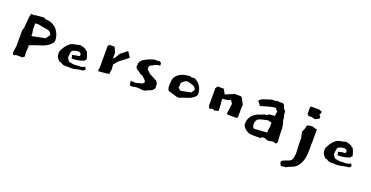

<svg xmlns="http://www.w3.org/2000/svg" viewBox="-28 -1186 4032 2085"><g transform="rotate(20 1987.5 -143.5)"><path d="M64 54 75 77H91L102 68H179L200 52L196 6L201 -62L197 -80Q210 -82 218.5 -84.5Q227 -87 238 -94L348 -131Q358 -134 375.5 -143Q393 -152 410 -165Q427 -178 439.5 -193.5Q452 -209 452 -225Q452 -256 441.5 -287Q431 -318 411 -343.5Q391 -369 361 -386Q331 -403 292 -405Q280 -406 269.5 -408Q259 -410 258 -419L167 -411H152L144 -404L107 -409L97 -366L87 -241L76 -208V-24ZM183 -326Q191 -327 198.5 -327.5Q206 -328 213 -328Q232 -328 263 -319Q280 -315 298 -313.5Q316 -312 332.5 -308Q349 -304 361.5 -294Q374 -284 380 -262L344 -213L206 -185H191V-212L183 -258Z M868 -44 865 -48Q865 -53 862 -57.5Q859 -62 857 -68Q851 -68 846 -65.5Q841 -63 835.5 -60.5Q830 -58 822.5 -55.5Q815 -53 804 -53H799Q787 -52 778 -52Q769 -52 761 -51.5Q753 -51 745 -50.5Q737 -50 726 -50Q707 -53 701.5 -54.5Q696 -56 696 -56Q696 -56 697 -56Q698 -56 694 -58Q693 -57 692 -57Q691 -57 690.5 -56.5Q690 -56 688 -56Q677 -60 670.5 -62Q664 -64 664 -69Q664 -73 654.5 -83Q645 -93 645 -106Q645 -121 648 -144.5Q651 -168 660 -182Q668 -187 688 -193.5Q708 -200 728 -200Q740 -200 746.5 -196.5Q753 -193 757 -188Q761 -183 761.5 -177.5Q762 -172 762 -167Q762 -160 757 -157Q752 -154 745 -153Q738 -152 731 -152Q724 -152 719 -151Q699 -145 686.5 -143Q674 -141 672 -141Q677 -139 679 -133Q681 -127 682 -120.5Q683 -114 683 -108.5Q683 -103 684 -103Q719 -103 742 -106Q765 -109 780 -113.5Q795 -118 804 -121.5Q813 -125 822 -126Q826 -136 831 -138.5Q836 -141 842 -148Q840 -162 835.5 -176.5Q831 -191 826 -203.5Q821 -216 816.5 -225Q812 -234 812 -236Q805 -236 800.5 -239Q796 -242 793.5 -245Q791 -248 790 -251Q789 -254 788 -254Q777 -254 771 -259Q767 -261 765 -264Q749 -264 740 -268Q731 -272 720 -272Q695 -263 666.5 -259Q638 -255 616 -242Q604 -232 594 -223Q584 -214 576 -203Q568 -192 559 -179Q550 -166 541 -148Q536 -140 534.5 -132Q533 -124 532 -116Q532 -101 533.5 -86.5Q535 -72 547 -54Q552 -50 555.5 -45Q559 -40 559 -40L565 -35Q567 -35 568.5 -29.5Q570 -24 571 -24H589Q601 -17 608 -12.5Q615 -8 621 -6.5Q627 -5 634 -4Q641 -3 652 -3Q658 -3 664.5 -3.5Q671 -4 678 -4Q684 -4 691 -4Q698 -4 708 -2Q730 -2 744.5 -4.5Q759 -7 773.5 -11Q788 -15 804.5 -18Q821 -21 845 -22Q851 -24 859.5 -31.5Q868 -39 868 -41Q868 -44 863 -44Z M1276 -326 1238 -386 1225 -382 1158 -328 1128 -276 1107 -256V-325L1080 -383H1022L1006 -365V-109L1001 -98L1003 -72L1113 -81L1130 -91V-111L1135 -143L1130 -196Q1137 -201 1141.5 -208Q1146 -215 1151.5 -222Q1157 -229 1164.5 -237.5Q1172 -246 1183 -254L1229 -289Q1240 -297 1251.5 -306Q1263 -315 1276 -326Z M1648 -163Q1646 -172 1639 -177Q1632 -182 1632 -191Q1623 -194 1618 -196.5Q1613 -199 1609.5 -200.5Q1606 -202 1602.5 -205Q1599 -208 1592 -211Q1590 -211 1580.5 -216.5Q1571 -222 1568 -223L1554 -230Q1541 -236 1535.5 -241Q1530 -246 1529 -250L1511 -267Q1507 -267 1503.5 -271.5Q1500 -276 1500 -291Q1500 -305 1503.5 -312Q1507 -319 1526 -329H1528Q1531 -329 1536 -331Q1541 -333 1545 -339Q1545 -341 1548 -343Q1551 -345 1572 -351Q1577 -351 1580 -352.5Q1583 -354 1588 -357H1602Q1605 -357 1608 -357.5Q1611 -358 1615 -359Q1614 -359 1614 -360Q1615 -360 1615 -361Q1615 -362 1616 -362Q1616 -365 1615.5 -367Q1615 -369 1615 -371V-377Q1615 -392 1607.5 -394.5Q1600 -397 1595 -402Q1583 -400 1574.5 -399.5Q1566 -399 1554 -399Q1547 -399 1544.5 -399.5Q1542 -400 1541 -401Q1528 -396 1518 -394.5Q1508 -393 1496 -388L1458 -372Q1445 -364 1429.5 -357Q1414 -350 1404 -338Q1399 -329 1388 -321Q1388 -312 1383.5 -307Q1379 -302 1379 -295Q1379 -293 1380 -292Q1381 -291 1381 -286Q1381 -282 1380 -277Q1379 -272 1377 -270Q1377 -261 1382.5 -250.5Q1388 -240 1393 -238L1402 -230Q1412 -226 1419 -221Q1426 -216 1432 -210.5Q1438 -205 1444.5 -200.5Q1451 -196 1461 -195Q1475 -190 1478.5 -186.5Q1482 -183 1482.5 -180.5Q1483 -178 1485 -175.5Q1487 -173 1500 -167Q1500 -163 1507 -156L1515 -148Q1518 -140 1518 -133Q1518 -124 1511.5 -118.5Q1505 -113 1496.5 -109.5Q1488 -106 1481 -105Q1474 -104 1474 -105Q1451 -98 1441.5 -95Q1432 -92 1423 -92Q1416 -92 1395 -95Q1393 -92 1388 -92Q1383 -92 1375.5 -95Q1368 -98 1369 -97Q1375 -83 1374 -71.5Q1373 -60 1378 -60H1379Q1378 -59 1377 -57Q1376 -55 1376 -52Q1376 -52 1377 -52Q1375 -51 1375 -51Q1375 -49 1383.5 -44.5Q1392 -40 1393 -40Q1412 -42 1431 -46Q1450 -50 1473 -50Q1487 -50 1499 -47Q1511 -44 1524 -44Q1543 -44 1554.5 -48Q1566 -52 1573 -56.5Q1580 -61 1586 -64.5Q1592 -68 1600 -68L1621 -78Q1632 -84 1641.5 -95.5Q1651 -107 1651 -121Q1651 -130 1649.5 -140Q1648 -150 1648 -163Z M1785 -250Q1782 -232 1781.5 -216Q1781 -200 1781 -187Q1781 -163 1788 -145L1798 -132L1904 -101H1928Q1932 -102 1937 -104Q1942 -106 1948 -110L2032 -138Q2039 -141 2052.5 -148Q2066 -155 2078.5 -164.5Q2091 -174 2100 -186Q2109 -198 2109 -211Q2109 -259 2084.5 -298Q2060 -337 2015 -358H2013Q2009 -358 1999 -357Q1989 -356 1981 -356Q1974 -356 1968.5 -358Q1963 -360 1963 -364L1892 -353Q1874 -348 1856 -339Q1838 -330 1823 -317.5Q1808 -305 1798 -288.5Q1788 -272 1785 -250ZM1970 -296Q1982 -292 1996 -289Q2010 -286 2022 -280.5Q2034 -275 2043.5 -266Q2053 -257 2058 -239L2032 -201L1925 -179H1911L1885 -202L1890 -262Q1896 -265 1902 -271Q1908 -277 1915.5 -283.5Q1923 -290 1932.5 -294.5Q1942 -299 1953 -299Q1960 -299 1970 -296Z M2568 -334 2552 -347H2483L2425 -323L2402 -313L2381 -304L2350 -360H2280L2262 -334V-309V-134L2276 -101L2302 -111H2318L2333 -102L2381 -114L2375 -210L2373 -212V-252L2437 -259L2455 -269H2467L2490 -236L2474 -120L2487 -109H2591L2601 -121V-241L2605 -264Z M2746 -358Q2753 -358 2758.5 -352Q2764 -346 2768.5 -338Q2773 -330 2777 -324Q2781 -318 2784 -318Q2794 -320 2814.5 -326.5Q2835 -333 2859.5 -340Q2884 -347 2907.5 -352Q2931 -357 2946 -357Q2954 -357 2957.5 -354Q2961 -351 2962 -347Q2963 -343 2964.5 -339.5Q2966 -336 2971 -334Q2973 -331 2977 -328.5Q2981 -326 2981 -320Q2976 -308 2975 -297.5Q2974 -287 2974 -278V-272L2945 -270Q2938 -269 2931 -268.5Q2924 -268 2915 -268L2885 -251Q2872 -251 2863 -248.5Q2854 -246 2844.5 -241.5Q2835 -237 2823 -232Q2811 -227 2791 -222Q2743 -198 2719.5 -164Q2696 -130 2696 -80Q2696 -64 2707 -48.5Q2718 -33 2734 -20.5Q2750 -8 2767 -0.5Q2784 7 2797 7Q2812 7 2825 7.5Q2838 8 2851 8H2906H2907Q2909 8 2910.5 5.5Q2912 3 2914.5 -0.5Q2917 -4 2923.5 -6.5Q2930 -9 2942 -9Q2955 -9 2969 -1.5Q2983 6 2993 6Q3001 6 3008 5Q3015 4 3022.5 2Q3030 0 3040 -1.5Q3050 -3 3063 -3Q3066 2 3074 6H3088Q3089 1 3092 -3.5Q3095 -8 3099 -16Q3098 -39 3096.5 -57Q3095 -75 3094.5 -91.5Q3094 -108 3093.5 -126Q3093 -144 3092 -167H3095Q3096 -168 3097 -168Q3094 -168 3092 -176Q3090 -184 3089 -192.5Q3088 -201 3087.5 -208.5Q3087 -216 3087 -216Q3086 -224 3083.5 -228.5Q3081 -233 3078.5 -239.5Q3076 -246 3073.5 -258Q3071 -270 3070 -297Q3067 -299 3065 -309Q3063 -319 3061.5 -330.5Q3060 -342 3059.5 -352.5Q3059 -363 3058 -365H3056Q3048 -365 3043 -374Q3038 -383 3034 -394Q3030 -405 3027 -413.5Q3024 -422 3020 -422Q3018 -424 3016 -426.5Q3014 -429 3012 -431H2996Q2986 -431 2979.5 -431Q2973 -431 2967.5 -431Q2962 -431 2956 -432Q2950 -433 2941 -435Q2940 -430 2929.5 -428.5Q2919 -427 2906.5 -427Q2894 -427 2883.5 -427Q2873 -427 2872 -424Q2845 -415 2823 -409Q2801 -403 2786 -396.5Q2771 -390 2761 -381.5Q2751 -373 2746 -358ZM2963 -190V-139Q2958 -123 2957 -106Q2956 -89 2956 -81V-73H2942Q2922 -71 2905 -70Q2888 -69 2872 -68L2802 -64Q2795 -76 2790.5 -83Q2786 -90 2786 -104Q2786 -132 2793.5 -148Q2801 -164 2814.5 -172.5Q2828 -181 2846 -185Q2864 -189 2884 -194Q2894 -197 2902.5 -199Q2911 -201 2919 -201H2923Q2933 -198 2943.5 -195Q2954 -192 2963 -190Z M3438 -409V-437L3423 -446L3428 -466H3434V-489L3400 -502H3306L3299 -492V-413L3316 -397H3354L3393 -387ZM3334 -293Q3334 -285 3331 -272.5Q3328 -260 3324 -248Q3320 -236 3315.5 -227.5Q3311 -219 3310 -218Q3310 -194 3317 -170Q3324 -146 3324 -126Q3324 -121 3323.5 -118Q3323 -115 3323 -111Q3323 -98 3323.5 -78.5Q3324 -59 3325 -38.5Q3326 -18 3327 0.5Q3328 19 3328 33Q3325 57 3323 74.5Q3321 92 3314 104.5Q3307 117 3293.5 125Q3280 133 3257 139Q3228 150 3219.5 154.5Q3211 159 3211 161Q3211 163 3214 162.5Q3217 162 3210 162Q3208 163 3206.5 164.5Q3205 166 3201 171Q3206 178 3204 185Q3202 192 3208 198Q3214 204 3214.5 208Q3215 212 3215 213Q3215 214 3217.5 214.5Q3220 215 3233 215Q3240 215 3247.5 214Q3255 213 3261 211Q3264 213 3267 213Q3272 213 3280 209Q3288 205 3300 198L3328 186Q3334 183 3337.5 182Q3341 181 3344 179.5Q3347 178 3353 175.5Q3359 173 3371 166Q3376 163 3385.5 153.5Q3395 144 3406 128.5Q3417 113 3427.5 90Q3438 67 3443 38Q3452 -10 3450.5 -61Q3449 -112 3452 -159Q3451 -164 3451 -170.5Q3451 -177 3451 -186Q3451 -195 3451.5 -205.5Q3452 -216 3452 -227Q3452 -247 3451.5 -266Q3451 -285 3451 -293Q3451 -292 3450 -292H3444Q3424 -292 3414 -298Q3404 -304 3394 -304Q3376 -304 3361.5 -300.5Q3347 -297 3334 -293Z M3941 -44 3938 -48Q3938 -53 3935 -57.5Q3932 -62 3930 -68Q3924 -68 3919 -65.5Q3914 -63 3908.5 -60.5Q3903 -58 3895.5 -55.5Q3888 -53 3877 -53H3872Q3860 -52 3851 -52Q3842 -52 3834 -51.5Q3826 -51 3818 -50.5Q3810 -50 3799 -50Q3780 -53 3774.5 -54.5Q3769 -56 3769 -56Q3769 -56 3770 -56Q3771 -56 3767 -58Q3766 -57 3765 -57Q3764 -57 3763.5 -56.5Q3763 -56 3761 -56Q3750 -60 3743.5 -62Q3737 -64 3737 -69Q3737 -73 3727.5 -83Q3718 -93 3718 -106Q3718 -121 3721 -144.5Q3724 -168 3733 -182Q3741 -187 3761 -193.5Q3781 -200 3801 -200Q3813 -200 3819.5 -196.5Q3826 -193 3830 -188Q3834 -183 3834.5 -177.5Q3835 -172 3835 -167Q3835 -160 3830 -157Q3825 -154 3818 -153Q3811 -152 3804 -152Q3797 -152 3792 -151Q3772 -145 3759.5 -143Q3747 -141 3745 -141Q3750 -139 3752 -133Q3754 -127 3755 -120.5Q3756 -114 3756 -108.5Q3756 -103 3757 -103Q3792 -103 3815 -106Q3838 -109 3853 -113.5Q3868 -118 3877 -121.5Q3886 -125 3895 -126Q3899 -136 3904 -138.5Q3909 -141 3915 -148Q3913 -162 3908.5 -176.5Q3904 -191 3899 -203.5Q3894 -216 3889.5 -225Q3885 -234 3885 -236Q3878 -236 3873.5 -239Q3869 -242 3866.5 -245Q3864 -248 3863 -251Q3862 -254 3861 -254Q3850 -254 3844 -259Q3840 -261 3838 -264Q3822 -264 3813 -268Q3804 -272 3793 -272Q3768 -263 3739.5 -259Q3711 -255 3689 -242Q3677 -232 3667 -223Q3657 -214 3649 -203Q3641 -192 3632 -179Q3623 -166 3614 -148Q3609 -140 3607.5 -132Q3606 -124 3605 -116Q3605 -101 3606.5 -86.5Q3608 -72 3620 -54Q3625 -50 3628.5 -45Q3632 -40 3632 -40L3638 -35Q3640 -35 3641.5 -29.5Q3643 -24 3644 -24H3662Q3674 -17 3681 -12.5Q3688 -8 3694 -6.5Q3700 -5 3707 -4Q3714 -3 3725 -3Q3731 -3 3737.5 -3.5Q3744 -4 3751 -4Q3757 -4 3764 -4Q3771 -4 3781 -2Q3803 -2 3817.5 -4.5Q3832 -7 3846.5 -11Q3861 -15 3877.5 -18Q3894 -21 3918 -22Q3924 -24 3932.5 -31.5Q3941 -39 3941 -41Q3941 -44 3936 -44Z"/></g></svg>

Font: Dokdo
Style: Regular
Weight: 400
Version: Version 2.00